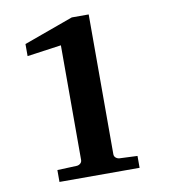

<svg xmlns="http://www.w3.org/2000/svg" viewBox="-78 -756 744 825"><g transform="rotate(-10 293.5 -343.5)"><path d="M115.2 0V-51.8L201.2 -55.2Q210 -56.2 216.6 -62Q223.1 -67.9 223.1 -77.1V-577.1L74.2 -556.2V-608.9L290 -687H363.8V-77.1Q363.8 -67.9 370.4 -62Q377 -56.2 386.2 -55.2L464.8 -51.8V0Z"/></g></svg>

Font: Charis SIL Am
Style: Bold
Weight: 700
Foundry: SIL International
Version: Version 5.000